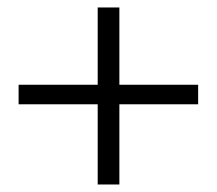

<svg xmlns="http://www.w3.org/2000/svg" viewBox="-20 -610 587 519"><path d="M30.3 -328.1V-380.9H244.1V-589.8H302.7V-380.9H515.6V-328.1H302.7V-111.3H244.1V-328.1Z"/></svg>

Font: Gothic A1 Light
Style: Regular
Weight: 300
Version: Version 2.50